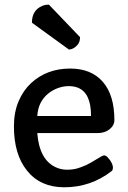

<svg xmlns="http://www.w3.org/2000/svg" viewBox="-20 -792 549 822"><path d="M39.6 -251Q39.6 -311.5 59.6 -358.4Q79.1 -404.3 112.3 -435.5Q179.7 -498 278.8 -498.5H280.3Q371.1 -498.5 420.4 -441.4Q469.7 -384.8 469.7 -277.8Q469.7 -254.9 448.7 -238.3Q428.2 -222.2 397 -222.2H139.6Q148.4 -107.9 219.2 -75.7Q241.7 -65.4 266.6 -65.4Q291.5 -65.4 311 -71Q330.6 -76.7 348.6 -85.2Q366.7 -93.8 383.8 -104.5Q419.4 -127 425.8 -127Q431.6 -126.5 438.5 -121.1Q444.3 -115.2 450.2 -107.4Q462.9 -88.9 463.4 -76.2V-75.2Q463.4 -63.5 458 -59.6Q368.7 9.8 254.9 9.8Q152.8 9.8 95.7 -61.5Q39.6 -130.9 39.6 -251ZM369.6 -295.4V-297.4Q369.6 -394 313.5 -416.5Q295.9 -423.3 274.4 -423.3Q252.9 -423.3 229.5 -415.5Q206.1 -407.2 186.5 -391.6Q143.1 -356 139.6 -295.4ZM116.7 -694.8Q116.7 -748 160.6 -766.6Q172.9 -772 187 -772H189.5L322.8 -632.8Q322.3 -611.8 312.5 -600.6Q294.9 -580.1 274.9 -580.1Z"/></svg>

Font: Copse
Style: Regular
Weight: 400
Version: Version 1.000